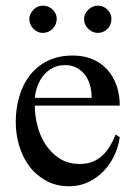

<svg xmlns="http://www.w3.org/2000/svg" viewBox="-20 -649 475 684"><path d="M406.7 -160.2Q401.9 -126 387 -94.5Q372.1 -63 348.6 -38.8Q325.2 -14.6 294.2 0Q263.2 14.6 227.1 14.6Q180.2 14.6 144.3 -5.1Q108.4 -24.9 84.2 -57.1Q60.1 -89.4 48.1 -130.4Q36.1 -171.4 36.1 -214.4Q36.1 -261.7 48.6 -304.7Q61 -347.7 85.9 -380.1Q110.8 -412.6 149.4 -431.9Q188 -451.2 239.3 -451.2Q278.8 -451.2 309.8 -438Q340.8 -424.8 362.3 -400.9Q383.8 -377 395.3 -344.2Q406.7 -311.5 406.7 -272.9H104Q104 -237.3 113.5 -200.4Q123 -163.6 142.8 -133.5Q162.6 -103.5 192.6 -84.2Q222.7 -64.9 264.2 -64.9Q289.6 -64.9 309.6 -72.8Q329.6 -80.6 345 -95Q360.4 -109.4 371.8 -128.7Q383.3 -147.9 392.1 -169.9ZM306.6 -300.3Q306.6 -321.8 301.3 -343Q295.9 -364.3 284.2 -380.4Q272.5 -396.5 254.6 -406.7Q236.8 -417 211.9 -417Q187 -417 168 -407.2Q148.9 -397.5 135.5 -381.1Q122.1 -364.7 114 -343.5Q106 -322.3 104 -300.3ZM377 -581.5Q377 -571.3 373.3 -562Q369.6 -552.7 362.8 -546.1Q356 -539.6 347.2 -535.6Q338.4 -531.7 328.6 -531.7Q309.1 -531.7 294.2 -546.6Q279.3 -561.5 279.3 -581.5Q279.3 -590.8 283.4 -599.4Q287.6 -607.9 294.7 -614.7Q301.8 -621.6 310.5 -625.2Q319.3 -628.9 328.6 -628.9Q348.1 -628.9 362.5 -615Q377 -601.1 377 -581.5ZM182.1 -581.5Q182.1 -571.3 178 -562Q173.8 -552.7 167.2 -546.1Q160.6 -539.6 151.4 -535.6Q142.1 -531.7 132.8 -531.7Q113.3 -531.7 98.9 -546.6Q84.5 -561.5 84.5 -581.5Q84.5 -590.8 88.6 -599.4Q92.8 -607.9 99.4 -614.7Q106 -621.6 114.5 -625.2Q123 -628.9 132.8 -628.9Q152.3 -628.9 167.2 -615Q182.1 -601.1 182.1 -581.5Z"/></svg>

Font: Kitab
Style: Regular
Weight: 400
Designer: SIL International
Foundry: Khaled Hosny
Version: Version 1.000